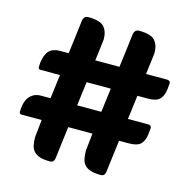

<svg xmlns="http://www.w3.org/2000/svg" viewBox="-105 -812 899 913"><g transform="rotate(15 345.0 -355.0)"><path d="M470 0Q438 0 419 -6.5Q400 -13 389.5 -25Q379 -37 375.5 -54.5Q372 -72 372 -95L381 -180H262L242 -20Q239 0 220 0Q188 0 169 -6.5Q150 -13 139.5 -25Q129 -37 125.5 -54.5Q122 -72 122 -95L131 -180H32Q21 -180 21 -191Q21 -210 25 -228.5Q29 -247 38 -260.5Q47 -274 62 -282.5Q77 -291 99 -291H145Q151 -343 160 -409H64Q53 -409 53 -420Q53 -464 70 -492Q87 -520 131 -520H173Q178 -558 183 -598.5Q188 -639 193 -681Q196 -710 219 -710Q277 -710 297 -688Q317 -666 317 -627Q317 -625 313.5 -596.5Q310 -568 304 -520H423Q428 -558 433 -598.5Q438 -639 443 -681Q446 -710 469 -710Q527 -710 547 -688Q567 -666 567 -627Q567 -625 563.5 -596.5Q560 -568 554 -520H658Q664 -520 669 -516.5Q674 -513 674 -506L671 -476Q668 -446 652 -427.5Q636 -409 591 -409H541L526 -291H626Q632 -291 637 -287.5Q642 -284 642 -277L639 -247Q636 -217 620 -198.5Q604 -180 559 -180H512L492 -20Q489 0 470 0ZM276 -291H395Q401 -343 410 -409H291Z"/></g></svg>

Font: Poetsen One
Style: Regular
Weight: 400
Designer: Pablo Impallari, Rodrigo Fuenzalida
Foundry: Pablo Impallari, Rodrigo Fuenzalida
Version: Version 1.001; ttfautohint (v0.93) -l 8 -r 50 -G 200 -x 14 -